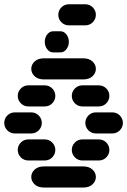

<svg xmlns="http://www.w3.org/2000/svg" viewBox="-44 -881 589 888"><path d="M159.2 -13.7H340.8Q368.2 -13.7 383.8 -28.3Q399.4 -43 399.4 -62.5Q399.4 -82 383.8 -96.7Q368.2 -111.3 340.8 -111.3H159.2Q131.8 -111.3 116.2 -96.7Q100.6 -82 100.6 -62.5Q100.6 -43 116.2 -28.3Q131.8 -13.7 159.2 -13.7ZM87.9 -138.7H162.1Q183.6 -138.7 197.8 -153.3Q211.9 -168 211.9 -187.5Q211.9 -207 197.8 -221.7Q183.6 -236.3 162.1 -236.3H87.9Q66.4 -236.3 52.2 -221.7Q38.1 -207 38.1 -187.5Q38.1 -168 52.2 -153.3Q66.4 -138.7 87.9 -138.7ZM337.9 -138.7H412.1Q433.6 -138.7 447.8 -153.3Q461.9 -168 461.9 -187.5Q461.9 -207 447.8 -221.7Q433.6 -236.3 412.1 -236.3H337.9Q316.4 -236.3 302.2 -221.7Q288.1 -207 288.1 -187.5Q288.1 -168 302.2 -153.3Q316.4 -138.7 337.9 -138.7ZM25.4 -263.7H99.6Q121.1 -263.7 135.3 -278.3Q149.4 -293 149.4 -312.5Q149.4 -332 135.3 -346.7Q121.1 -361.3 99.6 -361.3H25.4Q3.9 -361.3 -10.3 -346.7Q-24.4 -332 -24.4 -312.5Q-24.4 -293 -10.3 -278.3Q3.9 -263.7 25.4 -263.7ZM400.4 -263.7H474.6Q496.1 -263.7 510.3 -278.3Q524.4 -293 524.4 -312.5Q524.4 -332 510.3 -346.7Q496.1 -361.3 474.6 -361.3H400.4Q378.9 -361.3 364.7 -346.7Q350.6 -332 350.6 -312.5Q350.6 -293 364.7 -278.3Q378.9 -263.7 400.4 -263.7ZM87.9 -388.7H162.1Q183.6 -388.7 197.8 -403.3Q211.9 -418 211.9 -437.5Q211.9 -457 197.8 -471.7Q183.6 -486.3 162.1 -486.3H87.9Q66.4 -486.3 52.2 -471.7Q38.1 -457 38.1 -437.5Q38.1 -418 52.2 -403.3Q66.4 -388.7 87.9 -388.7ZM337.9 -388.7H412.1Q433.6 -388.7 447.8 -403.3Q461.9 -418 461.9 -437.5Q461.9 -457 447.8 -471.7Q433.6 -486.3 412.1 -486.3H337.9Q316.4 -486.3 302.2 -471.7Q288.1 -457 288.1 -437.5Q288.1 -418 302.2 -403.3Q316.4 -388.7 337.9 -388.7ZM159.2 -513.7H340.8Q368.2 -513.7 383.8 -528.3Q399.4 -543 399.4 -562.5Q399.4 -582 383.8 -596.7Q368.2 -611.3 340.8 -611.3H159.2Q131.8 -611.3 116.2 -596.7Q100.6 -582 100.6 -562.5Q100.6 -543 116.2 -528.3Q131.8 -513.7 159.2 -513.7ZM202.1 -638.7H235.4Q252 -638.7 263.2 -653.3Q274.4 -668 274.4 -687.5Q274.4 -707 263.2 -721.7Q252 -736.3 235.4 -736.3H202.1Q185.5 -736.3 174.3 -721.7Q163.1 -707 163.1 -687.5Q163.1 -668 174.3 -653.3Q185.5 -638.7 202.1 -638.7ZM275.4 -763.7H349.6Q371.1 -763.7 385.3 -778.3Q399.4 -793 399.4 -812.5Q399.4 -832 385.3 -846.7Q371.1 -861.3 349.6 -861.3H275.4Q253.9 -861.3 239.7 -846.7Q225.6 -832 225.6 -812.5Q225.6 -793 239.7 -778.3Q253.9 -763.7 275.4 -763.7Z"/></svg>

Font: Workbench
Style: Regular
Weight: 400
Designer: Jens Kutilek
Foundry: Jens Kutilek
Version: Version 2.001